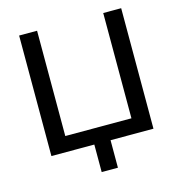

<svg xmlns="http://www.w3.org/2000/svg" viewBox="-123 -814 1017 1085"><g transform="rotate(-15 385.0 -272.0)"><path d="M338 161V0H87V-705H192V-89H579V-705H684V0H433V161Z"/></g></svg>

Font: Nunito Sans 11pt SemiBold
Style: Regular
Weight: 600
Version: Version 3.101;gftools[0.9.27]